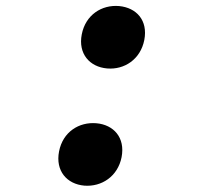

<svg xmlns="http://www.w3.org/2000/svg" viewBox="-20 -597 660 634"><path d="M258.5 16C315.5 20.5 369 -14.5 381.5 -78C394 -143 355 -185 298.5 -190C241 -195 187.5 -161.5 175 -97C162.5 -32.5 201 11 258.5 16ZM333.5 -371C390.5 -366 444 -401 456.5 -465C469 -530 430.5 -571.5 373.5 -577C316 -582 262.5 -548 250 -483.5C237.5 -419.5 276 -376 333.5 -371Z"/></svg>

Font: Monaspace Neon SemiBold
Style: Italic
Weight: 600
Italic angle: -11°
Designer: Riley Cran & the Lettermatic Team
Foundry: Lettermatic
Version: Version 1.200 (Monaspace Neon)